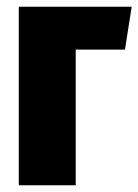

<svg xmlns="http://www.w3.org/2000/svg" viewBox="-20 -553 413 573"><path d="M206 0H36V-533H373L353 -405H206Z"/></svg>

Font: Fira Sans Extra Condensed ExtraBold
Style: Regular
Weight: 800
Width: 1
Designer: Carrois Corporate & Edenspiekermann AG
Foundry: Carrois Corporate GbR & Edenspiekermann AG
Version: Version 4.203